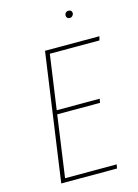

<svg xmlns="http://www.w3.org/2000/svg" viewBox="-127 -918 712 988"><g transform="rotate(-15 229.5 -424.5)"><path d="M459 -681 453 -660H189L148 -370H377L373 -349H145L99 -21H374L370 0H73L169 -681ZM318 -828Q318 -837 323.5 -843Q329 -849 339 -849Q347 -849 352 -844.5Q357 -840 357 -832Q357 -824 351 -817.5Q345 -811 335 -811Q328 -811 323 -816Q318 -821 318 -828Z"/></g></svg>

Font: Fira Sans Condensed Thin
Style: Italic
Weight: 250
Width: 3
Italic angle: -8°
Designer: Carrois Corporate & Edenspiekermann AG
Foundry: Carrois Corporate GbR & Edenspiekermann AG
Version: Version 4.203